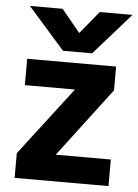

<svg xmlns="http://www.w3.org/2000/svg" viewBox="-53 -772 584 813"><g transform="rotate(5 239.5 -365.5)"><path d="M427 -507V-406L205 -113H439V0H40V-105L262 -395H49V-507ZM197 -554H321L477 -731H338L259 -635L180 -731H41Z"/></g></svg>

Font: Hind Variable Light
Style: Regular
Weight: 300
Designer: Manushi Parikh, Satya Rajpurohit
Foundry: Indian Type Foundry
Version: Version 3.000